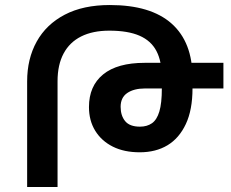

<svg xmlns="http://www.w3.org/2000/svg" viewBox="-20 -744 921 764"><path d="M88 0V-420Q88 -510 126 -578.5Q164 -647 237.5 -685.5Q311 -724 417 -724Q580 -724 663 -650Q746 -576 746 -435H624Q624 -500 602.5 -541Q581 -582 535 -602Q489 -622 415 -622Q349 -622 303 -599Q257 -576 233 -531Q209 -486 209 -421V0ZM869 -494V-392H746Q746 -307 719.5 -250.5Q693 -194 646.5 -166Q600 -138 536 -138Q474 -138 429 -160.5Q384 -183 359 -223.5Q334 -264 334 -318Q334 -402 390.5 -448Q447 -494 556 -494ZM624 -392H557Q513 -392 486.5 -374Q460 -356 460 -319Q460 -284 478 -262Q496 -240 537 -240Q565 -240 584.5 -253.5Q604 -267 614 -300Q624 -333 624 -392Z"/></svg>

Font: Noto Sans Armenian SemiBold
Style: Regular
Weight: 600
Designer: Monotype Design Team
Foundry: Monotype Imaging Inc.
Version: Version 2.007